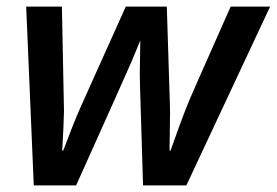

<svg xmlns="http://www.w3.org/2000/svg" viewBox="-20 -560 836 580"><path d="M412.1 0 402.8 -306.2 402.3 -340.3 403.8 -438Q391.6 -407.7 378.7 -377Q365.7 -346.2 210 0H82L59.1 -540H167L173.3 -224.6Q172.4 -182.1 168 -105H170.9Q203.1 -190.9 224.1 -237.8L359.9 -540H483.9L493.2 -245.1L493.7 -219.2L492.2 -105H495.1Q503.4 -129.4 522.9 -182.4Q542.5 -235.4 554 -262.2Q565.4 -289.1 676.8 -540H795.9L543 0Z"/></svg>

Font: Open Sans Semibold
Style: Italic
Weight: 600
Italic angle: -12°
Foundry: Ascender Corporation
Version: Version 1.10